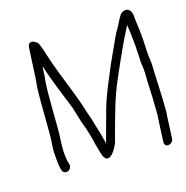

<svg xmlns="http://www.w3.org/2000/svg" viewBox="-118 -727 837 865"><g transform="rotate(-20 300.0 -294.0)"><path d="M545 30C556 30 568 21 570 9L584 -95C586 -106 588 -116 588 -126C593 -192 595 -251 598 -315C602 -355 597 -356 598 -401C601 -454 601 -496 598 -540C597 -565 601 -584 589 -599C580 -613 555 -610 544 -596C528 -576 515 -549 499 -529L489 -513C467 -475 447 -438 425 -400C394 -339 362 -285 336 -216C319 -172 300 -117 284 -75C284 -74 283 -74 282 -73C282 -75 283 -75 283 -76C280 -99 275 -125 270 -148L264 -176C260 -202 254 -217 248 -246C228 -338 192 -435 171 -528C165 -556 160 -579 151 -602L142 -610C129 -621 109 -624 105 -599L85 -455C84 -444 81 -434 79 -423C71 -367 69 -313 64 -258C61 -226 60 -191 54 -158C51 -140 50 -126 49 -116C49 -83 47 -52 54 -26C59 -9 84 -9 93 -25C101 -39 92 -50 92 -63C89 -94 91 -118 96 -157C102 -191 103 -228 106 -260C111 -314 113 -367 121 -421C123 -432 125 -444 127 -455L133 -499C149 -427 177 -340 197 -274C202 -252 209 -212 215 -191C225 -157 232 -121 237 -84C244 -60 245 13 283 -12C301 -24 314 -45 323 -64C339 -110 358 -160 376 -206C409 -294 454 -368 496 -444C511 -471 528 -499 543 -523L555 -542C558 -493 559 -454 557 -396C554 -351 558 -348 557 -313C552 -258 553 -213 548 -158C546 -135 547 -120 542 -96L528 9C526 21 533 30 545 30Z"/></g></svg>

Font: PolanStronk
Style: Ita
Weight: 500
Version: Version 1.0